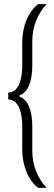

<svg xmlns="http://www.w3.org/2000/svg" viewBox="-20 -763 260 933"><path d="M166 150Q149 138 134.5 118.5Q120 99 109.5 74Q99 49 93.5 21Q88 -7 88 -36V-152Q88 -187 81 -215.5Q74 -244 59.5 -261.5Q45 -279 20 -280V-313Q45 -314 59.5 -331.5Q74 -349 81 -378Q88 -407 88 -441V-557Q88 -586 93.5 -614.5Q99 -643 109.5 -667.5Q120 -692 134.5 -711.5Q149 -731 166 -743H208Q192 -728 179 -708Q166 -688 156.5 -665Q147 -642 142 -617Q137 -592 137 -566V-447Q137 -387 121.5 -349Q106 -311 74 -299V-294Q106 -282 121.5 -244Q137 -206 137 -146V-27Q137 -1 142 24Q147 49 156.5 72Q166 95 179 115Q192 135 208 150Z"/></svg>

Font: Saira ExtraCondensed Light
Style: Regular
Weight: 300
Width: 2
Designer: Hector Gatti with collaboration of the Omnibus-Type team
Foundry: Omnibus-Type
Version: Version 1.101